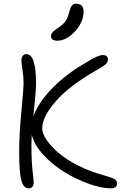

<svg xmlns="http://www.w3.org/2000/svg" viewBox="-20 -1001 674 1032"><path d="M288.1 -782.2Q272 -782.2 262.9 -788.8Q253.9 -795.4 253.9 -807.1Q253.9 -810.5 254.9 -814Q255.9 -817.4 256.8 -819.8Q257.8 -822.3 260.7 -825.4Q263.7 -828.6 265.4 -830.6Q267.1 -832.5 271.7 -836.2Q276.4 -839.8 279.1 -841.8Q281.7 -843.8 288.1 -848.1Q294.4 -852.5 297.9 -855Q323.7 -873.5 334 -889.6Q344.2 -905.8 352.1 -936Q358.4 -961.9 366.7 -971.4Q375 -981 388.2 -981Q429.2 -981 429.2 -939.9Q429.2 -881.8 382.8 -832Q336.4 -782.2 288.1 -782.2ZM134.8 11.2Q105.5 11.2 94.2 -32.7Q83 -76.7 83 -187Q83 -277.8 95 -403.6Q106.9 -529.3 106.9 -551.8Q106.9 -587.9 101.1 -623.8Q95.2 -659.7 95.2 -675.8Q95.2 -692.9 102.5 -701.4Q109.9 -710 122.1 -710Q173.8 -710 173.8 -551.8Q173.8 -514.2 159.2 -375Q185.1 -448.7 259.8 -525.6Q334.5 -602.5 442.9 -665Q506.8 -705.1 532.2 -705.1Q560.1 -705.1 560.1 -680.2Q560.1 -665.5 545.7 -653.6Q531.2 -641.6 496.1 -622.1Q353 -540.5 280 -456.8Q207 -373 207 -311Q207 -283.7 230.5 -248.8Q253.9 -213.9 295.2 -178.7Q336.4 -143.6 400.4 -111.1Q464.4 -78.6 537.1 -59.1Q582.5 -46.4 595.7 -38.1Q608.9 -29.8 608.9 -14.2Q608.9 11.2 575.2 11.2Q524.9 11.2 456.5 -13.4Q388.2 -38.1 325 -76.9Q261.7 -115.7 212.2 -169.9Q162.6 -224.1 150.9 -276.9Q148.9 -240.7 148.9 -225.1Q148.9 -134.8 155 -84Q161.1 -33.2 161.1 -19Q161.1 -4.9 154.1 3.2Q147 11.2 134.8 11.2Z"/></svg>

Font: Shantell Sans Normal
Style: Regular
Weight: 300
Designer: Stephen Nixon, Anya Danilova, Shantell Martin
Foundry: Arrow Type
Version: Version 1.006;[559af2be0]